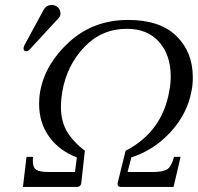

<svg xmlns="http://www.w3.org/2000/svg" viewBox="-20 -740 783 760"><path d="M500 -117.2 484.9 -59.1H583Q623 -59.1 640.6 -69.1Q658.2 -79.1 668.9 -119.1H694.8L667 0H459Q442.9 0 445.8 -16.1L477.1 -143.1Q622.1 -218.3 649.9 -378.9Q655.8 -408.7 655.8 -437Q655.8 -522 609.9 -574Q564 -626 481.9 -626Q382.8 -626 314 -554Q245.1 -481.9 227.1 -379.9Q221.2 -345.2 221.2 -316.9Q221.2 -261.7 244.1 -221.4Q267.1 -181.2 315.9 -143.1L301.8 -16.1Q299.8 0 283.2 0H70.8L85 -119.1H110.8Q109.9 -113.3 109.9 -104Q109.9 -76.2 124 -67.6Q138.2 -59.1 175.8 -59.1H276.9L284.2 -117.2Q216.3 -142.1 175.5 -197.5Q134.8 -252.9 134.8 -329.1Q134.8 -356 139.2 -378.9Q159.2 -487.8 254.6 -574.5Q350.1 -661.1 487.8 -661.1Q612.8 -661.1 678 -597.7Q743.2 -534.2 743.2 -434.1Q743.2 -401.9 737.8 -378.9Q721.7 -290 655.3 -217.5Q588.9 -145 500 -117.2ZM185.1 -720.2Q199.2 -720.2 209.2 -710.7Q219.2 -701.2 219.2 -688V-682.1Q217.3 -673.3 210.9 -667L98.1 -544.9Q90.3 -537.1 85 -537.1Q72.8 -537.1 73.2 -548.8Q73.2 -551.8 76.2 -560.1L153.8 -703.1Q164.1 -720.2 185.1 -720.2Z"/></svg>

Font: Linux Libertine
Style: Italic
Weight: 400
Italic angle: -12°
Designer: Philipp H. Poll
Foundry: Philipp H. Poll
Version: Version 5.1.6 ; ttfautohint (v0.9)